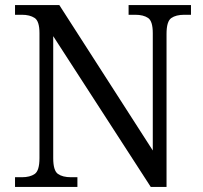

<svg xmlns="http://www.w3.org/2000/svg" viewBox="-20 -734 799 754"><path d="M39 0V-38H66Q98 -38 116.5 -51Q135 -64 135 -113V-604Q135 -651 116 -663.5Q97 -676 66 -676H39V-714H213L580 -143V-604Q580 -651 561.5 -663.5Q543 -676 511 -676H485V-714H730V-676H704Q671 -676 652.5 -663Q634 -650 634 -601V0H572L189 -592V-113Q189 -64 207.5 -51Q226 -38 259 -38H284V0Z"/></svg>

Font: Noto Serif Hentaigana
Style: Regular
Weight: 400
Designer: Kazuhiro Yamada
Foundry: nipponia
Version: Version 1.000; ttfautohint (v1.8.4.7-5d5b)